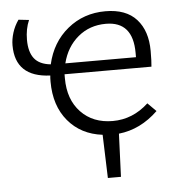

<svg xmlns="http://www.w3.org/2000/svg" viewBox="-45 -462 623 658"><g transform="rotate(-5 266.0 -133.0)"><path d="M351 4 345 152H300L295 3Q221 -6 177 -58.5Q133 -111 133 -194Q133 -208 134 -215Q14 -220 14 -329Q14 -350 21 -372.5Q28 -395 42 -415L78 -411Q65 -381 65 -344Q65 -302 82.5 -279.5Q100 -257 139 -253Q156 -328 211 -373Q266 -418 341 -418Q412 -418 448 -378Q484 -338 484 -269Q484 -233 482 -215H183V-201Q183 -128 224.5 -84.5Q266 -41 334 -41Q403 -41 457 -91L486 -62Q426 -4 351 4ZM189 -252H432V-267Q432 -375 339 -375Q283 -375 243 -341.5Q203 -308 189 -252Z"/></g></svg>

Font: Isabella Sans
Style: Regular
Weight: 400
Designer: Original fonts by Christian Thalmann (Catharsis Fonts), Modifications by Cristiano Sobral
Version: Version 0.002;July 12, 2020;FontCreator 13.0.0.2655 64-bit; 